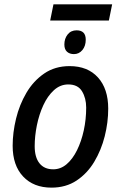

<svg xmlns="http://www.w3.org/2000/svg" viewBox="-20 -851 554 880"><path d="M210 -757 225 -831H494L479 -757ZM319 -603Q299 -603 287 -614Q275 -625 275 -647Q275 -674 290 -693Q305 -712 331 -712Q373 -712 373 -669Q373 -640 357.5 -621.5Q342 -603 319 -603ZM216 9Q134 9 86 -42Q38 -93 38 -183Q38 -243 53.5 -307Q69 -371 101 -425.5Q133 -480 182.5 -514Q232 -548 299 -548Q382 -548 429 -496Q476 -444 476 -353Q476 -290 460 -226.5Q444 -163 412 -109.5Q380 -56 331 -23.5Q282 9 216 9ZM224 -75Q258 -75 285.5 -98.5Q313 -122 333 -162.5Q353 -203 364 -253.5Q375 -304 375 -358Q375 -401 356 -432.5Q337 -464 293 -464Q256 -464 227 -437.5Q198 -411 178.5 -368.5Q159 -326 149 -276.5Q139 -227 139 -181Q139 -130 161 -102.5Q183 -75 224 -75Z"/></svg>

Font: Noto Sans SemiCondensed Medium
Style: Italic
Weight: 500
Width: 4
Italic angle: -12°
Designer: Monotype Design Team
Foundry: Monotype Imaging Inc.
Version: Version 2.013; ttfautohint (v1.8.4.7-5d5b)